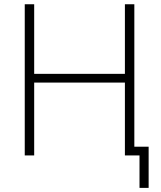

<svg xmlns="http://www.w3.org/2000/svg" viewBox="-20 -748 773 924"><path d="M99.1 0V-727.5H144.5V-392.6H581.1V-727.5H626.5V0H581.1V-350.6H144.5V0ZM651.4 156.2V0H604V-42H695.3V156.2Z"/></svg>

Font: Inter 18pt ExtraLight
Style: Regular
Weight: 250
Designer: Rasmus Andersson
Foundry: rsms
Version: Version 4.001;git-66647c0bb